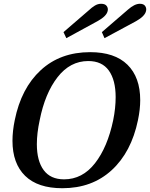

<svg xmlns="http://www.w3.org/2000/svg" viewBox="-20 -986 794 1016"><path d="M316 -816 454 -935Q464 -945 480.5 -955.5Q497 -966 515 -966Q536 -966 544.5 -954.5Q553 -943 550 -929Q545 -901 496 -874L331 -784ZM519 -816 657 -935Q692 -966 720 -966Q740 -966 748 -954.5Q756 -943 753 -929Q748 -901 700 -874L533 -784ZM46 -241Q46 -292 58 -350Q92 -519 195.5 -614.5Q299 -710 457 -710Q587 -710 654.5 -643.5Q722 -577 722 -456Q722 -407 710 -350Q675 -181 571 -85.5Q467 10 310 10Q180 10 113 -55.5Q46 -121 46 -241ZM579 -350Q592 -414 592 -472Q592 -562 556 -612.5Q520 -663 447 -663Q351 -663 284.5 -577.5Q218 -492 190 -350Q175 -281 175 -223Q175 -135 211 -86Q247 -37 319 -37Q416 -37 482.5 -122Q549 -207 579 -350Z"/></svg>

Font: Trirong SemiBold
Style: Italic
Weight: 600
Italic angle: -12°
Designer: Katatrad Team
Foundry: CadsonDemak
Version: Version 1.001